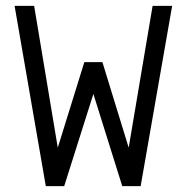

<svg xmlns="http://www.w3.org/2000/svg" viewBox="-20 -638 640 658"><path d="M137 0 30 -618H97L178 -132L269 -425H331L421 -132L503 -618H570L462 0H399L300 -316L200 0Z"/></svg>

Font: Victor Mono Light
Style: Regular
Weight: 300
Monospace: yes
Designer: Rune Bjørnerås
Version: Version 1.561;gftools[0.9.30]